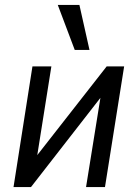

<svg xmlns="http://www.w3.org/2000/svg" viewBox="-20 -761 558 781"><path d="M35 0 112 -491H189L124 -82H94L414 -491H485L407 0H330L396 -410H425L106 0ZM284 -558 215 -741H303L344 -558Z"/></svg>

Font: Nunito Sans 10pt Condensed Medium
Style: Italic
Weight: 500
Width: 3
Italic angle: -9°
Designer: Vernon Adams
Foundry: Vernon Adams
Version: Version 3.101;gftools[0.9.27]